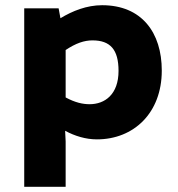

<svg xmlns="http://www.w3.org/2000/svg" viewBox="-20 -523 684 737"><path d="M352 12C493 12 601 -89 601 -252C601 -398 524 -503 372 -503C313 -503 258 -481 212 -453L205 -491H73V194H232V20L230 -21C267 -1 309 12 352 12ZM232 -331C271 -357 303 -368 335 -368C403 -368 435 -333 435 -251C435 -160 382 -123 324 -123C298 -123 269 -129 232 -149Z"/></svg>

Font: Falling Sky
Style: ExBd
Weight: 400
Designer: Paul D. Hunt
Foundry: Adobe Systems Incorporated
Version: Version 1.02